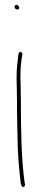

<svg xmlns="http://www.w3.org/2000/svg" viewBox="-20 -729 164 790"><path d="M40 -700C40 -695 45 -690 51 -690C57 -690 59 -692 59 -698C59 -703 53 -709 48 -709C43 -709 40 -706 40 -700ZM49 -376C49 -352 50 -328 50 -301C50 -274 50 -246 51 -216L53 -124C54 -84 61 -8 65 23L68 34C68 36 68 36 72 39C79 44 83 36 83 30L81 20V19C68 -73 66 -196 66 -301C66 -328 65 -352 65 -376C63 -414 64 -455 69 -487L72 -506C72 -507 72 -509 70 -512C64 -520 58 -513 56 -508L54 -489V-488C49 -456 47 -417 49 -376Z"/></svg>

Font: Stray Cat
Style: ExLt
Weight: 200
Version: Version 1.0